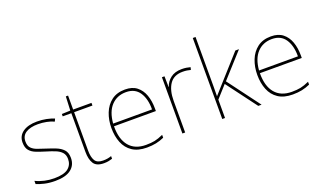

<svg xmlns="http://www.w3.org/2000/svg" viewBox="-76 -1222 2839 1693"><g transform="rotate(-20 1343.0 -375.0)"><path d="M411 -134Q411 -67 361.5 -28.5Q312 10 213 10Q158 10 113 -0.5Q68 -11 39 -24V-54Q119 -15 213 -15Q304 -15 344 -47Q384 -79 384 -134Q384 -173 362.5 -196.5Q341 -220 304.5 -234.5Q268 -249 224 -262Q178 -276 139.5 -290.5Q101 -305 78.5 -331.5Q56 -358 56 -407Q56 -469 105 -503.5Q154 -538 238 -538Q285 -538 326 -529.5Q367 -521 398 -508L387 -483Q359 -497 318.5 -505Q278 -513 238 -513Q166 -513 124.5 -486.5Q83 -460 83 -407Q83 -366 103.5 -344.5Q124 -323 158.5 -311Q193 -299 233 -286Q277 -272 318 -256Q359 -240 385 -212.5Q411 -185 411 -134Z M670 -15Q695 -15 714 -18.5Q733 -22 749 -28V-3Q733 2 714.5 6Q696 10 670 10Q600 10 574.5 -30Q549 -70 549 -140V-503H468V-525L548 -528L554 -659H575V-528H747V-503H575V-143Q575 -82 595 -48.5Q615 -15 670 -15Z M1064 -538Q1132 -538 1174 -505Q1216 -472 1236 -416.5Q1256 -361 1256 -291V-266H863Q862 -145 916 -80Q970 -15 1073 -15Q1121 -15 1155.5 -22Q1190 -29 1236 -50V-23Q1198 -6 1159.5 2Q1121 10 1073 10Q990 10 937.5 -25Q885 -60 860.5 -121Q836 -182 836 -259Q836 -334 861 -397.5Q886 -461 936.5 -499.5Q987 -538 1064 -538ZM1064 -513Q980 -513 926.5 -456.5Q873 -400 864 -291H1229Q1230 -390 1189 -451.5Q1148 -513 1064 -513Z M1595 -536Q1619 -536 1638.5 -533Q1658 -530 1676 -525L1670 -501Q1651 -506 1634.5 -508.5Q1618 -511 1595 -511Q1512 -511 1473 -453Q1434 -395 1434 -297V0H1408V-528H1432L1434 -427H1436Q1450 -473 1490.5 -504.5Q1531 -536 1595 -536Z M1808 -385Q1808 -337 1808 -294Q1808 -251 1807 -204Q1824 -223 1836 -236.5Q1848 -250 1864 -268L2097 -528H2131L1926 -301L2151 0H2120L1908 -283L1808 -172V0H1782V-760H1808Z M2433 -538Q2501 -538 2543 -505Q2585 -472 2605 -416.5Q2625 -361 2625 -291V-266H2232Q2231 -145 2285 -80Q2339 -15 2442 -15Q2490 -15 2524.5 -22Q2559 -29 2605 -50V-23Q2567 -6 2528.5 2Q2490 10 2442 10Q2359 10 2306.5 -25Q2254 -60 2229.5 -121Q2205 -182 2205 -259Q2205 -334 2230 -397.5Q2255 -461 2305.5 -499.5Q2356 -538 2433 -538ZM2433 -513Q2349 -513 2295.5 -456.5Q2242 -400 2233 -291H2598Q2599 -390 2558 -451.5Q2517 -513 2433 -513Z"/></g></svg>

Font: Noto Sans Cherokee Thin
Style: Regular
Weight: 100
Designer: Monotype Design Team
Foundry: Monotype Imaging Inc.
Version: Version 2.001; ttfautohint (v1.8.4.7-5d5b)